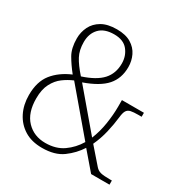

<svg xmlns="http://www.w3.org/2000/svg" viewBox="-169 -860 967 1005"><g transform="rotate(30 315.0 -357.0)"><path d="M221 10Q158 10 114.5 -17Q71 -44 47.5 -90.5Q24 -137 24 -196Q24 -277 62.5 -325.5Q101 -374 169 -403Q137 -443 115 -481Q93 -519 93 -578Q93 -616 109.5 -649.5Q126 -683 161 -703.5Q196 -724 252 -724Q305 -724 338 -704Q371 -684 386.5 -651.5Q402 -619 402 -582Q402 -514 362.5 -469Q323 -424 232 -392L422 -168Q442 -217 450.5 -272.5Q459 -328 459 -374V-416H592V-392H572Q543 -392 527 -388.5Q511 -385 503 -372.5Q495 -360 492 -331Q487 -286 475.5 -237Q464 -188 443 -143L525 -49Q538 -34 556 -29.5Q574 -25 612 -25H624V0H513L422 -106Q392 -59 345 -24.5Q298 10 221 10ZM211 -416Q291 -442 327 -481.5Q363 -521 363 -581Q363 -627 336 -660.5Q309 -694 253 -694Q194 -694 164 -662.5Q134 -631 134 -580Q134 -531 152.5 -496Q171 -461 211 -416ZM223 -21Q287 -21 331 -52Q375 -83 403 -130L191 -380Q160 -367 131.5 -346Q103 -325 84.5 -289.5Q66 -254 66 -200Q66 -113 110 -67Q154 -21 223 -21Z"/></g></svg>

Font: Noto Serif Lao SemiCondensed ExtraLight
Style: Regular
Weight: 200
Width: 4
Designer: Monotype Design Team
Foundry: Monotype Imaging Inc.
Version: Version 2.003; ttfautohint (v1.8.4.7-5d5b)